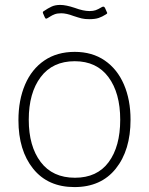

<svg xmlns="http://www.w3.org/2000/svg" viewBox="-20 -751 606 781"><path d="M55 -262Q55 -344 82 -407Q109 -470 160.5 -505Q212 -540 284 -540Q355 -540 406 -505Q457 -470 484 -407.5Q511 -345 511 -264Q511 -140 451 -65Q391 10 283 10Q175 10 115 -64.5Q55 -139 55 -262ZM284 -502Q194 -502 145.5 -437.5Q97 -373 97 -264Q97 -156 145.5 -92Q194 -28 285 -28Q375 -28 422 -91.5Q469 -155 469 -264Q469 -373 421 -437.5Q373 -502 284 -502ZM343 -673Q325 -673 312.5 -676Q300 -679 279 -686Q250 -697 229 -697Q213 -697 202.5 -693Q192 -689 184.5 -684Q177 -679 173 -677Q169 -675 167 -675Q165 -675 162 -681L155 -697Q154 -700 154.5 -702Q155 -704 157 -705Q176 -718 190.5 -724.5Q205 -731 225 -731Q248 -731 284 -719Q319 -706 344 -706Q359 -706 369 -709.5Q379 -713 394 -722Q397 -724 401 -724Q404 -724 407 -719L415 -701Q416 -700 416 -698Q416 -695 410 -692Q396 -683 381.5 -678Q367 -673 343 -673Z"/></svg>

Font: Morrison Thin
Style: Regular
Weight: 100
Designer: Pablo Impallari, Rodrigo Fuenzalida (Modified by Dan O. Williams)
Version: Version 0.03;June 6, 2019;FontCreator 11.5.0.2425 64-bit; tt